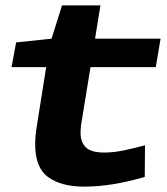

<svg xmlns="http://www.w3.org/2000/svg" viewBox="-20 -685 621 715"><path d="M520 -144 519 -26Q456 -8 401 1Q346 10 293 10Q209 10 160 -25Q111 -60 111 -148Q111 -178 117 -215L152 -435H23L40 -527L172 -541L211 -665H354L334 -541H578L560 -435H317L282 -220Q281 -212 280.5 -204.5Q280 -197 280 -190Q280 -156 299.5 -136.5Q319 -117 368 -117Q402 -117 439 -124.5Q476 -132 520 -144Z"/></svg>

Font: Georama Extra Expanded SemiBold
Style: Italic
Weight: 600
Width: 8
Italic angle: -9°
Designer: Jean-Baptiste Levee
Foundry: Production Type
Version: Version 1.000